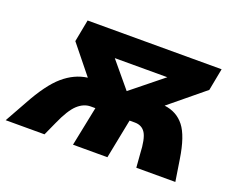

<svg xmlns="http://www.w3.org/2000/svg" viewBox="-143 -699 1047 855"><g transform="rotate(20 380.0 -271.0)"><path d="M-51 0 6 -102Q62 -205 114.5 -250Q167 -295 228 -303L120 -437L140 -542H775L755 -437L592 -303Q651 -296 686 -251.5Q721 -207 737 -102L753 0H568L563 -64Q560 -134 543.5 -160.5Q527 -187 493 -187H468L431 0H268L306 -187H284Q251 -187 222 -160.5Q193 -134 162 -64L133 0ZM411 -306 560 -426H311Z"/></g></svg>

Font: Montserrat ExtraBold
Style: Italic
Weight: 800
Italic angle: -11.3°
Designer: Julieta Ulanovsky
Foundry: Julieta Ulanovsky
Version: Version 9.000; ttfautohint (v1.8.4.7-5d5b)